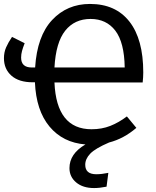

<svg xmlns="http://www.w3.org/2000/svg" viewBox="-20 -721 791 973"><path d="M703 -303H256Q266 -66 444 -66Q496 -66 539 -83Q582 -100 623 -131L671 -73Q607 -18 533 1Q463 31 437.5 57.5Q412 84 412 114Q412 162 468 162Q495 162 529 155L520 225Q485 232 457 232Q400 232 366 203.5Q332 175 332 131Q332 58 413 11Q299 2 231 -79.5Q163 -161 157 -304H146Q76 -304 38 -337.5Q0 -371 0 -426Q0 -456 11 -481Q22 -506 41 -534L105 -502Q96 -479 91.5 -462.5Q87 -446 87 -429Q87 -379 141 -379H158Q168 -538 244 -619.5Q320 -701 436 -701Q566 -701 636 -611.5Q706 -522 706 -354Q706 -330 703 -303ZM612 -379Q610 -506 564.5 -565.5Q519 -625 439 -625Q358 -625 310.5 -565.5Q263 -506 256 -379Z"/></svg>

Font: FiraGO
Style: Regular
Weight: 400
Designer: bBox Type
Foundry: bBox Type GmbH
Version: Version 1.001;April 20, 2020;FontCreator 12.0.0.2555 64-bit